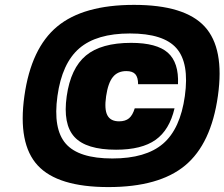

<svg xmlns="http://www.w3.org/2000/svg" viewBox="-20 -740 912 780"><path d="M865.2 -350.1Q837.9 -155.8 732.2 -67.9Q626.5 20 420.4 20Q214.4 20 133.1 -68.1Q51.8 -156.2 79.1 -350.1Q106.4 -544.4 212.4 -632.3Q318.4 -720.2 524.4 -720.2Q730.5 -720.2 811.5 -632.1Q892.6 -543.9 865.2 -350.1ZM436.5 -96.2Q572.3 -96.2 642.3 -156.2Q712.4 -216.3 731 -350.1Q749.5 -483.9 697 -543.9Q644.5 -604 507.8 -604Q372.1 -604 302 -543.5Q231.9 -482.9 213.4 -350.1Q194.8 -216.3 247.3 -156.2Q299.8 -96.2 436.5 -96.2ZM463.9 -247.1Q489.3 -247.1 504.2 -259.5Q519 -272 527.3 -299.8H689Q668.5 -211.9 612.1 -171.9Q555.7 -131.8 451.7 -131.8Q330.1 -131.8 282.5 -183.6Q234.9 -235.4 251 -349.1Q267.1 -462.9 329.1 -514.4Q391.1 -565.9 512.7 -565.9Q616.7 -565.9 661.9 -525.9Q707 -485.8 703.1 -397.9H541Q541 -425.8 529.8 -438.5Q518.6 -451.2 493.2 -451.2Q458 -451.2 438.5 -427Q418.9 -402.8 411.1 -349.1Q403.3 -295.9 416.3 -271.5Q429.2 -247.1 463.9 -247.1Z"/></svg>

Font: Fivo Sans Black
Style: Regular
Weight: 900
Designer: Alexander Slobzheninov
Foundry: Alexander Slobzheninov
Version: 1.0